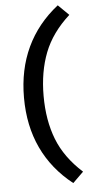

<svg xmlns="http://www.w3.org/2000/svg" viewBox="-62 -780 480 1004"><g transform="rotate(-5 178.5 -278.5)"><path d="M281 -745 337 -690Q244 -606 205 -506Q166 -406 166 -279Q166 -151 205 -51Q244 49 337 133L281 188Q173 103 118 -14Q63 -131 63 -279Q63 -426 118 -543Q173 -660 281 -745Z"/></g></svg>

Font: Kantumruy Pro Medium
Style: Regular
Weight: 500
Designer: Sovichet Tep
Foundry: Sovichet Tep
Version: Version 1.002